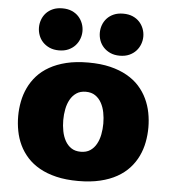

<svg xmlns="http://www.w3.org/2000/svg" viewBox="-55 -831 798 895"><g transform="rotate(5 344.0 -383.5)"><path d="M343.8 14.2Q286.1 14.2 241.2 3.4Q196.3 -7.3 162.6 -26.4Q128.9 -45.4 105.2 -71.5Q81.5 -97.7 66.9 -128.4Q52.2 -159.2 45.7 -193.4Q39.1 -227.5 39.1 -262.7Q39.1 -297.4 45.7 -331.3Q52.2 -365.2 66.9 -396.2Q81.5 -427.2 105 -453.4Q128.4 -479.5 162.4 -498.8Q196.3 -518.1 241.2 -529.1Q286.1 -540 343.8 -540Q401.4 -540 446.3 -529.1Q491.2 -518.1 525.1 -498.8Q559.1 -479.5 582.5 -453.4Q606 -427.2 620.6 -396.2Q635.3 -365.2 641.8 -331.3Q648.4 -297.4 648.4 -262.7Q648.4 -227.5 641.8 -193.4Q635.3 -159.2 620.6 -128.4Q606 -97.7 582.3 -71.5Q558.6 -45.4 524.9 -26.4Q491.2 -7.3 446.3 3.4Q401.4 14.2 343.8 14.2ZM250 -262.7Q250 -236.3 254.9 -211.2Q259.8 -186 270.8 -166.3Q281.7 -146.5 299.6 -134.5Q317.4 -122.6 343.8 -122.6Q370.1 -122.6 387.9 -134.5Q405.8 -146.5 416.7 -166.3Q427.7 -186 432.6 -211.2Q437.5 -236.3 437.5 -262.7Q437.5 -289.1 432.6 -314.2Q427.7 -339.4 416.7 -359.1Q405.8 -378.9 387.9 -391.1Q370.1 -403.3 343.8 -403.3Q317.4 -403.3 299.6 -391.1Q281.7 -378.9 270.8 -359.1Q259.8 -339.4 254.9 -314.2Q250 -289.1 250 -262.7ZM201.2 -584.5Q176.3 -584.5 157.2 -593Q138.2 -601.6 125.2 -615.5Q112.3 -629.4 106 -647Q99.6 -664.6 99.6 -683.1Q99.6 -701.7 106 -719.2Q112.3 -736.8 125 -750.7Q137.7 -764.6 156.7 -772.9Q175.8 -781.2 201.2 -781.2Q226.6 -781.2 245.6 -772.9Q264.6 -764.6 277.3 -750.7Q290 -736.8 296.6 -719.2Q303.2 -701.7 303.2 -683.1Q303.2 -664.6 296.6 -647Q290 -629.4 277.3 -615.5Q264.6 -601.6 245.6 -593Q226.6 -584.5 201.2 -584.5ZM485.8 -584.5Q460.9 -584.5 441.9 -593Q422.9 -601.6 409.9 -615.5Q397 -629.4 390.6 -647Q384.3 -664.6 384.3 -683.1Q384.3 -701.7 390.6 -719.2Q397 -736.8 409.7 -750.7Q422.4 -764.6 441.4 -772.9Q460.4 -781.2 485.8 -781.2Q511.2 -781.2 530.3 -772.9Q549.3 -764.6 562 -750.7Q574.7 -736.8 581.3 -719.2Q587.9 -701.7 587.9 -683.1Q587.9 -664.6 581.3 -647Q574.7 -629.4 562 -615.5Q549.3 -601.6 530.3 -593Q511.2 -584.5 485.8 -584.5Z"/></g></svg>

Font: Candal
Style: Regular
Weight: 400
Designer: vernon adams
Foundry: vernon adams
Version: Version 1.000